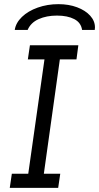

<svg xmlns="http://www.w3.org/2000/svg" viewBox="-20 -904 477 924"><path d="M348 -618H268L191 -68H270L260 0H27L37 -68H116L194 -618H114L124 -686H357ZM437 -772Q437 -764 436 -760H375Q370 -795 337.5 -812Q305 -829 254 -829Q204 -829 166 -812Q128 -795 113 -760H51Q56 -794 85.5 -822.5Q115 -851 161.5 -867.5Q208 -884 261 -884Q311 -884 351 -869Q391 -854 414 -828.5Q437 -803 437 -772Z"/></svg>

Font: Chivo Light Italic
Style: Regular
Weight: 300
Italic angle: -8.05°
Designer: Hector Gatti
Foundry: Omnibus-Type
Version: Version 1.007